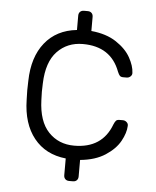

<svg xmlns="http://www.w3.org/2000/svg" viewBox="-52 -654 647 798"><g transform="rotate(5 272.0 -255.0)"><path d="M266 100Q256 100 250 94Q244 88 244 78V8Q159 -1 111 -61Q63 -121 61 -220L60 -260L61 -300Q63 -399 111 -459Q159 -519 244 -528V-588Q244 -598 250 -604Q256 -610 266 -610H282Q292 -610 298 -604Q304 -598 304 -588V-529Q367 -523 408.5 -495.5Q450 -468 469 -433.5Q488 -399 489 -371Q490 -362 483 -355.5Q476 -349 467 -349H453Q443 -349 438.5 -353.5Q434 -358 429 -370Q391 -472 274 -472Q209 -472 167 -428Q125 -384 122 -295L121 -260L122 -225Q125 -136 167 -92Q209 -48 274 -48Q391 -48 429 -150Q434 -162 438.5 -166.5Q443 -171 453 -171H467Q476 -171 483 -164.5Q490 -158 489 -149Q488 -120 469 -85.5Q450 -51 408.5 -24Q367 3 304 9V78Q304 88 298 94Q292 100 282 100Z"/></g></svg>

Font: Rubik AZ
Style: Regular
Weight: 300
Designer: Hubert and Fischer
Foundry: Hubert & Fischer
Version: Version 2.000